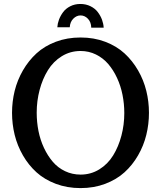

<svg xmlns="http://www.w3.org/2000/svg" viewBox="-20 -940 816 973"><path d="M41 0ZM270.5 -801.8Q271.5 -820.3 278.8 -840.1Q286.1 -859.9 299.6 -878.2Q313 -896.5 335.9 -908.2Q358.9 -919.9 387.2 -919.9Q415.5 -919.9 438.7 -908.4Q461.9 -897 475.8 -878.4Q489.7 -859.9 497.1 -839.6Q504.4 -819.3 505.4 -799.8H442.4Q441.9 -827.6 425.8 -844.7Q409.7 -861.8 388.2 -861.8Q367.7 -861.8 351.3 -845.2Q335 -828.6 333.5 -801.8ZM54.4 -256.3Q41 -311 41 -368.2Q41 -425.3 54.4 -479.7Q67.9 -534.2 96.2 -583.3Q124.5 -632.3 164.8 -669.4Q205.1 -706.5 262.7 -728.3Q320.3 -750 388.2 -750Q456.1 -750 513.4 -728.3Q570.8 -706.5 611.1 -669.4Q651.4 -632.3 679.7 -583.3Q708 -534.2 721.4 -479.7Q734.9 -425.3 734.9 -368.2Q734.9 -311 721.4 -256.3Q708 -201.7 679.7 -152.6Q651.4 -103.5 611.1 -66.9Q570.8 -30.3 513.4 -8.5Q456.1 13.2 388.2 13.2Q320.3 13.2 262.7 -8.5Q205.1 -30.3 164.8 -66.9Q124.5 -103.5 96.2 -152.6Q67.9 -201.7 54.4 -256.3ZM166 -369.1Q166 -321.3 175 -275.9Q184.1 -230.5 202.9 -190.4Q221.7 -150.4 247.6 -120.1Q273.4 -89.8 309.8 -72.5Q346.2 -55.2 388.2 -55.2Q440.4 -55.2 483.4 -81.8Q526.4 -108.4 553.5 -152.6Q580.6 -196.8 595.2 -252.2Q609.9 -307.6 609.9 -367.2Q609.9 -414.1 600.8 -459.5Q591.8 -504.9 573.2 -544.9Q554.7 -585 528.6 -615.5Q502.4 -646 466.3 -663.8Q430.2 -681.6 388.2 -681.6Q335.9 -681.6 293 -655Q250 -628.4 222.7 -584Q195.3 -539.6 180.7 -484.1Q166 -428.7 166 -369.1Z"/></svg>

Font: Trocchi
Style: Regular
Weight: 400
Designer: vernon adams
Version: Version 1.0; ttfautohint (v0.8) -l 6 -r 50 -G 100